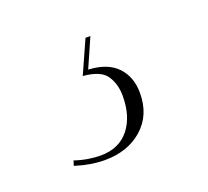

<svg xmlns="http://www.w3.org/2000/svg" viewBox="-57 -75 399 368"><g transform="rotate(-20 142.5 108.5)"><path d="M102 225Q74 225 42 215L45 205Q60 210 73.5 212Q87 214 97 214Q135 214 155.5 188.5Q176 163 176 121Q176 97 164.5 79.5Q153 62 117 59L147 -8H157L131 51Q170 53 189.5 73.5Q209 94 209 127Q209 172 179 198.5Q149 225 102 225Z"/></g></svg>

Font: Noto Serif Display Condensed ExtraLight
Style: Italic
Weight: 200
Width: 3
Italic angle: -12°
Designer: Monotype Design Team
Foundry: Monotype Imaging Inc.
Version: Version 2.009